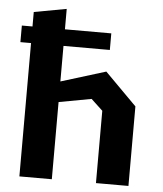

<svg xmlns="http://www.w3.org/2000/svg" viewBox="-54 -812 728 859"><g transform="rotate(5 310.0 -382.5)"><path d="M17.3 -673.3H134H148.5H419V-598.8H17.3ZM409 -324.8 356.9 -373.5 128.3 -331.4V-413.7L411.8 -501.1L554.9 -357.2V0H409ZM65.1 -738.3 210.8 -765V0H65.1Z"/></g></svg>

Font: Monaspace Krypton Var
Style: Regular
Weight: 400
Designer: Riley Cran and the Lettermatic Team
Version: Version 1.101 (Monaspace Krypton Var)